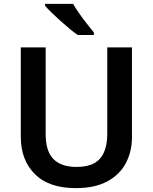

<svg xmlns="http://www.w3.org/2000/svg" viewBox="-20 -958 787 988"><path d="M659 -252Q659 -178 627.5 -118.5Q596 -59 532 -24.5Q468 10 370 10Q231 10 159 -62.5Q87 -135 87 -254V-714H215V-267Q215 -180 255 -139.5Q295 -99 374 -99Q430 -99 464.5 -118Q499 -137 515.5 -175.5Q532 -214 532 -268V-714H659ZM356 -938Q369 -916 388 -888.5Q407 -861 427.5 -835.5Q448 -810 463 -791V-778H380Q361 -791 337.5 -810.5Q314 -830 289.5 -852Q265 -874 244.5 -894Q224 -914 212 -928V-938Z"/></svg>

Font: Noto Sans Devanagari SemiBold
Style: Regular
Weight: 600
Version: Version 2.003